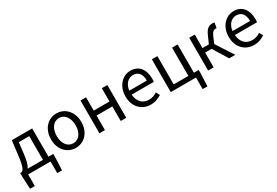

<svg xmlns="http://www.w3.org/2000/svg" viewBox="51 -1396 3562 2466"><g transform="rotate(-30 1831.5 -163.0)"><path d="M99 0V172H28L19 -15V-67H43Q53 -73 62.5 -83.5Q72 -94 80 -116Q88 -138 96 -175Q104 -212 111 -271L137 -486H439V-67H510V-15L502 172H431V0ZM183 -255Q175 -183 161.5 -138Q148 -93 131 -67H357V-419H202Z M803 12Q758 12 717.5 -5Q677 -22 646 -54.5Q615 -87 596.5 -134.5Q578 -182 578 -242Q578 -303 596.5 -350.5Q615 -398 646 -431Q677 -464 717.5 -481Q758 -498 803 -498Q848 -498 888.5 -481Q929 -464 960 -431Q991 -398 1009.5 -350.5Q1028 -303 1028 -242Q1028 -182 1009.5 -134.5Q991 -87 960 -54.5Q929 -22 888.5 -5Q848 12 803 12ZM803 -56Q834 -56 860 -69.5Q886 -83 904.5 -107.5Q923 -132 933 -166Q943 -200 943 -242Q943 -284 933 -318.5Q923 -353 904.5 -378Q886 -403 860 -416.5Q834 -430 803 -430Q772 -430 746 -416.5Q720 -403 701.5 -378Q683 -353 673 -318.5Q663 -284 663 -242Q663 -200 673 -166Q683 -132 701.5 -107.5Q720 -83 746 -69.5Q772 -56 803 -56Z M1156 0V-486H1238V-289H1472V-486H1554V0H1472V-216H1238V0Z M1915 12Q1866 12 1823.5 -5.5Q1781 -23 1749.5 -55.5Q1718 -88 1700 -135Q1682 -182 1682 -242Q1682 -302 1700.5 -349.5Q1719 -397 1749.5 -430Q1780 -463 1819 -480.5Q1858 -498 1900 -498Q1946 -498 1982.5 -482Q2019 -466 2043.5 -436Q2068 -406 2081 -364Q2094 -322 2094 -270Q2094 -257 2093.5 -244.5Q2093 -232 2091 -223H1763Q1768 -145 1811.5 -99.5Q1855 -54 1925 -54Q1960 -54 1989.5 -64.5Q2019 -75 2046 -92L2075 -38Q2043 -18 2004 -3Q1965 12 1915 12ZM1762 -282H2022Q2022 -356 1990.5 -394.5Q1959 -433 1902 -433Q1876 -433 1852.5 -423Q1829 -413 1810 -393.5Q1791 -374 1778.5 -346Q1766 -318 1762 -282Z M2214 0V-486H2296V-67H2514V-486H2596V-67H2667V-15L2659 172H2588V0Z M2768 0V-486H2850V-286H2944L2992 -394Q3006 -426 3020 -446Q3034 -466 3050 -477.5Q3066 -489 3083 -493.5Q3100 -498 3120 -498Q3136 -498 3148 -493L3134 -416Q3129 -418 3126 -418Q3123 -418 3118 -418Q3108 -418 3099.5 -415.5Q3091 -413 3082.5 -406Q3074 -399 3065 -386Q3056 -373 3047 -352L3006 -256L3171 0H3081L2946 -219H2850V0Z M3446 12Q3397 12 3354.5 -5.5Q3312 -23 3280.5 -55.5Q3249 -88 3231 -135Q3213 -182 3213 -242Q3213 -302 3231.5 -349.5Q3250 -397 3280.5 -430Q3311 -463 3350 -480.5Q3389 -498 3431 -498Q3477 -498 3513.5 -482Q3550 -466 3574.5 -436Q3599 -406 3612 -364Q3625 -322 3625 -270Q3625 -257 3624.5 -244.5Q3624 -232 3622 -223H3294Q3299 -145 3342.5 -99.5Q3386 -54 3456 -54Q3491 -54 3520.5 -64.5Q3550 -75 3577 -92L3606 -38Q3574 -18 3535 -3Q3496 12 3446 12ZM3293 -282H3553Q3553 -356 3521.5 -394.5Q3490 -433 3433 -433Q3407 -433 3383.5 -423Q3360 -413 3341 -393.5Q3322 -374 3309.5 -346Q3297 -318 3293 -282Z"/></g></svg>

Font: Processing Sans Pro
Style: Regular
Weight: 400
Designer: Paul D. Hunt
Foundry: Adobe Systems Incorporated
Version: Version 2.020;PS 2.000;hotconv 1.0.86;makeotf.lib2.5.63406